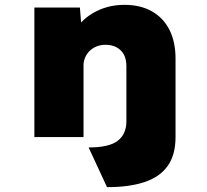

<svg xmlns="http://www.w3.org/2000/svg" viewBox="-20 -566 857 793"><path d="M422 207 346 43Q430 43 465.5 16Q501 -11 502 -62V-293Q502 -321 492 -340Q482 -359 462.5 -370Q443 -381 417 -381Q394 -381 377 -373.5Q360 -366 348.5 -354Q337 -342 331 -327Q325 -312 325 -297V0H122V-535H310L315 -473Q335 -495 363 -511.5Q391 -528 423.5 -537Q456 -546 494 -546Q561 -546 608.5 -518.5Q656 -491 680.5 -441.5Q705 -392 705 -324V0Q705 74 672.5 119.5Q640 165 577 186Q514 207 422 207Z"/></svg>

Font: Lexend Exa Black
Style: Regular
Weight: 900
Designer: Bonnie Shaver-Troup, Thomas Jockin
Foundry: Lexend
Version: Version 1.007